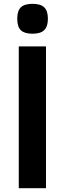

<svg xmlns="http://www.w3.org/2000/svg" viewBox="-20 -982 338 1002"><path d="M78 -740H220V0H78ZM150 -806Q108 -806 89 -824Q70 -842 70 -884Q70 -926 89 -944Q108 -962 150 -962Q192 -962 211 -943.5Q230 -925 230 -884Q230 -844 211 -825Q192 -806 150 -806Z"/></svg>

Font: Encode Sans Normal
Style: SemiBold
Weight: 600
Designer: Pablo Impallari, Andres Torresi
Foundry: Pablo Impallari, Andres Torresi
Version: Version 1.000; ttfautohint (v1.00) -l 8 -r 50 -G 200 -x 14 -